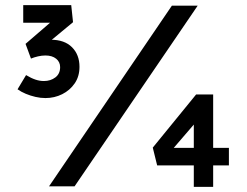

<svg xmlns="http://www.w3.org/2000/svg" viewBox="-20 -722 956 744"><path d="M156 -342Q137 -342 117.5 -346.5Q98 -351 80 -358.5Q62 -366 48 -376L81 -431Q101 -419 117.5 -413.5Q134 -408 150 -408Q176 -408 194.5 -422Q213 -436 213 -462Q213 -482 197.5 -494.5Q182 -507 156 -507Q142 -507 127 -503.5Q112 -500 100 -495L79 -552L181 -640L200 -634H70V-702H256L263 -636L164 -554L151 -561Q155 -563 163 -565.5Q171 -568 177 -568Q230 -568 259 -539Q288 -510 288 -463Q288 -426 269.5 -399Q251 -372 221 -357Q191 -342 156 -342ZM170 0 646 -700H746L269 0ZM790 -149H867V-81H790ZM624 -115 608 -149H760L731 -129V-284L760 -273ZM806 2H731V-99L757 -81H589L572 -150L740 -356H806Z"/></svg>

Font: Lexend Exa
Style: Regular
Weight: 400
Designer: Bonnie Shaver-Troup, Thomas Jockin
Foundry: Lexend
Version: Version 1.007